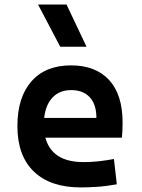

<svg xmlns="http://www.w3.org/2000/svg" viewBox="-20 -815 626 845"><path d="M335.4 9.8Q201.7 9.8 129.2 -59.8Q56.6 -129.4 56.6 -259.8Q56.6 -386.7 118.4 -457Q180.2 -527.3 292.5 -527.3Q400.9 -527.3 460.2 -462.9Q519.5 -398.4 519.5 -275.9Q519.5 -240.7 516.6 -209H179.7Q209 -101.6 347.2 -101.6Q381.3 -101.6 414.3 -105.2Q447.3 -108.9 481.4 -115.2L494.1 -3.9Q445.8 4.9 406 7.3Q366.2 9.8 335.4 9.8ZM174.3 -295.9H404.3Q404.3 -355.5 375 -387Q345.7 -418.5 293.5 -418.5Q242.7 -418.5 211.9 -386.7Q181.2 -355 174.3 -295.9ZM245.1 -609.4 147.5 -794.9H272.9L360.8 -609.4Z"/></svg>

Font: CaskaydiaCove NFP SemiBold
Style: Regular
Weight: 600
Designer: Aaron Bell
Foundry: Saja Typeworks
Version: Version 2111.001; VTT 6.35;Nerd Fonts 3.1.1